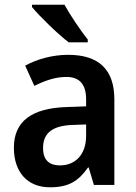

<svg xmlns="http://www.w3.org/2000/svg" viewBox="-20 -786 577 816"><path d="M254 -766H116V-756C146 -719 227 -640 272 -606H353V-618C324 -654 278 -722 254 -766ZM270 -553C203 -553 138 -535 87 -507L126 -421C172 -444 216 -459 262 -459C317 -459 346 -429 346 -363V-334L262 -331C114 -326 39 -270 39 -158C39 -53 98 10 192 10C272 10 313 -16 354 -74H357L379 0H466V-364C466 -491 399 -553 270 -553ZM289 -255 346 -257V-209C346 -128 299 -83 235 -83C191 -83 163 -104 163 -157C163 -216 197 -252 289 -255Z"/></svg>

Font: Noto Sans Kannada SemiCondensed SemiBold
Style: Regular
Weight: 600
Width: 4
Designer: Jelle Bosma - Monotype Design Team
Foundry: Monotype Imaging Inc.
Version: Version 2.005